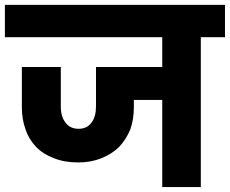

<svg xmlns="http://www.w3.org/2000/svg" viewBox="-37 -760 934 780"><path d="M778.8 -608.9V0H622.1V-354H506.8V-324.2Q506.8 -274.4 492.2 -233.9Q475.1 -192.9 446.8 -163.1Q418.5 -134.8 375 -117.2Q332.5 -100.1 280.8 -100.1Q224.6 -100.1 182.1 -117.2Q136.7 -134.8 109.9 -163.1Q79.6 -194.8 66.9 -233.9Q51.8 -275.4 51.8 -324.2V-487.8H210V-328.1Q210 -285.6 229 -262.2Q247.1 -236.8 282.2 -236.8Q316.9 -236.8 335 -262.2Q353 -286.1 353 -328.1V-487.8H622.1V-608.9H-17.1V-740.2H877V-608.9Z"/></svg>

Font: PoppinsZ
Style: Bold
Weight: 700
Designer: Ninad Kale (Devanagari), Jonny Pinhorn (Latin)
Foundry: Indian Type Foundry
Version: Version 3.002;FEAKit 1.0